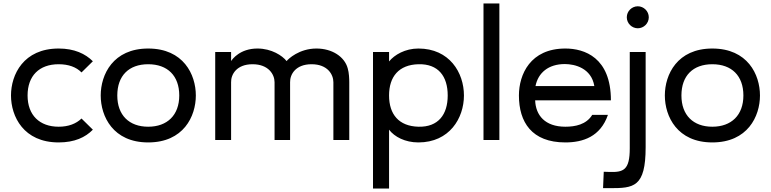

<svg xmlns="http://www.w3.org/2000/svg" viewBox="-20 -802 4415 1100"><path d="M316 14C407 14 469 -15 512 -59L447 -123C416 -93 372 -76 316 -76C207 -76 138 -142 138 -255C138 -368 205 -434 316 -434C372 -434 417 -418 447 -387L512 -451C469 -494 406 -524 316 -524C115 -524 43 -375 43 -255C43 -135 115 14 316 14Z M829 14C1031 14 1102 -135 1102 -255C1102 -375 1031 -524 829 -524C628 -524 557 -375 557 -255C557 -135 628 14 829 14ZM829 -76C720 -76 652 -142 652 -255C652 -368 718 -434 829 -434C940 -434 1007 -368 1007 -255C1007 -142 938 -76 829 -76Z M1304 0V-331C1303 -375 1335 -434 1427 -434C1519 -434 1553 -375 1553 -331V0H1642V-331C1641 -375 1673 -434 1765 -434C1857 -434 1890 -375 1890 -331V0H1981V-331C1981 -348 1980 -385 1972 -411C1954 -477 1883 -524 1793 -524C1694 -524 1631 -464 1622 -452C1598 -483 1536 -524 1455 -524C1355 -524 1311 -463 1304 -452V-504H1213V0Z M2209 278V-59C2240 -18 2301 14 2377 14C2555 14 2638 -125 2638 -255C2638 -386 2555 -524 2377 -524C2301 -524 2240 -488 2209 -450V-504H2117V278ZM2377 -76C2265 -79 2209 -147 2209 -255C2209 -363 2265 -431 2377 -434C2491 -437 2545 -365 2545 -255C2545 -146 2491 -73 2377 -76Z M2841 0V-782H2750V0Z M3219 14C3320 14 3420 -19 3463 -144H3373C3339 -88 3275 -76 3219 -76C3102 -76 3049 -142 3046 -227H3480C3480 -473 3328 -524 3219 -524C3018 -524 2953 -375 2953 -255C2953 -103 3026 14 3219 14ZM3048 -309C3063 -385 3122 -435 3216 -435C3273 -435 3368 -412 3385 -309Z M3634 -640C3668 -640 3697 -668 3697 -703C3697 -738 3668 -766 3634 -766C3600 -766 3571 -738 3571 -703C3571 -668 3600 -640 3634 -640ZM3473 276C3610 276 3679 272 3679 41V-504H3588V48C3588 173 3552 186 3469 183L3439 182L3435 276Z M4061 14C4263 14 4334 -135 4334 -255C4334 -375 4263 -524 4061 -524C3860 -524 3789 -375 3789 -255C3789 -135 3860 14 4061 14ZM4061 -76C3952 -76 3884 -142 3884 -255C3884 -368 3950 -434 4061 -434C4172 -434 4239 -368 4239 -255C4239 -142 4170 -76 4061 -76Z"/></svg>

Font: Hibana SubMedium
Style: Regular
Weight: 500
Width: 6
Designer: pygmalion
Foundry: ybstudio
Version: Version 0.930;hotconv 1.0.109;makeotfexe 2.5.65596